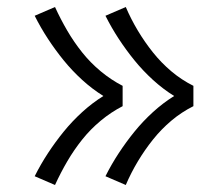

<svg xmlns="http://www.w3.org/2000/svg" viewBox="-20 -614 640 548"><path d="M339 -86 281 -111Q298 -145 319 -177Q340 -209 364 -238.5Q388 -268 416.5 -294Q445 -320 477 -340Q445 -360 416.5 -386Q388 -412 364 -441.5Q340 -471 319 -503Q298 -535 281 -569L339 -594Q354 -559 373.5 -526.5Q393 -494 416.5 -464.5Q440 -435 469 -410.5Q498 -386 532 -369V-311Q498 -294 469 -269.5Q440 -245 416.5 -215.5Q393 -186 373.5 -153.5Q354 -121 339 -86ZM137 -86 79 -111Q96 -145 117 -177Q138 -209 162 -238.5Q186 -268 214.5 -294Q243 -320 275 -340Q243 -360 214.5 -386Q186 -412 162 -441.5Q138 -471 117 -503Q96 -535 79 -569L137 -594Q153 -559 172 -526.5Q191 -494 214.5 -464.5Q238 -435 267.5 -410.5Q297 -386 330 -369V-311Q297 -294 267.5 -269.5Q238 -245 214.5 -215.5Q191 -186 172 -153.5Q153 -121 137 -86Z"/></svg>

Font: Iosevka Slab Light Extended
Style: Regular
Weight: 300
Width: 7
Monospace: yes
Designer: Belleve Invis
Foundry: Belleve Invis
Version: Version 11.1.0; ttfautohint (v1.8.3)